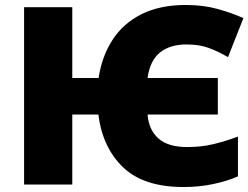

<svg xmlns="http://www.w3.org/2000/svg" viewBox="-20 -743 1000 773"><path d="M719 10Q559 10 476 -69Q393 -148 376 -282H271V0H77V-714H271V-429H377Q390 -516 433 -582.5Q476 -649 550 -686Q624 -723 728 -723Q799 -723 857.5 -706.5Q916 -690 960 -670L898 -513Q858 -536 820.5 -550Q783 -564 730 -564Q665 -564 624.5 -532Q584 -500 574 -429H857V-282H574Q579 -220 618 -185.5Q657 -151 733 -151Q791 -151 838.5 -162.5Q886 -174 938 -193V-33Q895 -14 838.5 -2Q782 10 719 10Z"/></svg>

Font: Noto Sans Black
Style: Regular
Weight: 900
Designer: Monotype Design Team
Foundry: Monotype Imaging Inc.
Version: Version 2.007